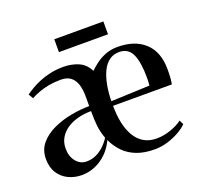

<svg xmlns="http://www.w3.org/2000/svg" viewBox="-118 -790 974 934"><g transform="rotate(-20 369.0 -322.5)"><path d="M155 8.5Q118.5 8.5 86.8 -6.5Q55 -21.5 35.8 -51.2Q16.5 -81 16.5 -125Q16.5 -171.5 44 -204Q71.5 -236.5 115 -256.5Q158.5 -276.5 208.2 -285.8Q258 -295 302.5 -295V-348Q302.5 -380 294.5 -406.2Q286.5 -432.5 267.5 -447.8Q248.5 -463 215.5 -463Q183.5 -463 154.5 -457.8Q125.5 -452.5 101.5 -443.5Q77.5 -434.5 59 -424.5L45 -448.5Q58.5 -458.5 78.5 -470.5Q98.5 -482.5 124.5 -493.2Q150.5 -504 182 -510.8Q213.5 -517.5 249.5 -517.5Q290.5 -517.5 326 -502.5Q361.5 -487.5 380.5 -449Q392 -460.5 412.8 -477Q433.5 -493.5 463 -506Q492.5 -518.5 529.5 -518.5Q619 -518.5 670.2 -471.2Q721.5 -424 722 -334.5Q722 -303.5 720.5 -285.8Q719 -268 716 -256.5H412Q412 -210 420.2 -169.5Q428.5 -129 446 -98.8Q463.5 -68.5 491.2 -51.5Q519 -34.5 558 -34.5Q595 -34.5 632.2 -47.8Q669.5 -61 691.5 -78.5L702.5 -56Q686 -39 659 -23.8Q632 -8.5 599.8 1.5Q567.5 11.5 534.5 12Q479.5 12.5 439.5 -2.8Q399.5 -18 372.5 -45.8Q345.5 -73.5 329 -109.5Q312.5 -73.5 285.8 -47Q259 -20.5 225.5 -6Q192 8.5 155 8.5ZM412 -280.5 612 -288.5Q613 -300 613.5 -308.8Q614 -317.5 614 -327Q614 -408.5 595 -450.5Q576 -492.5 528 -492.5Q498.5 -492.5 476.8 -476.2Q455 -460 441 -430.8Q427 -401.5 419.8 -362.8Q412.5 -324 412 -280.5ZM199 -46Q226 -46 248.8 -56.5Q271.5 -67 290.2 -84.8Q309 -102.5 322.5 -124Q310 -157.5 306.2 -190Q302.5 -222.5 302.5 -269Q265.5 -269 233 -260.2Q200.5 -251.5 176 -234.8Q151.5 -218 137.8 -194Q124 -170 124 -139.5Q124 -98.5 145.8 -72.2Q167.5 -46 199 -46ZM508 -658.5V-592H254V-658.5Z"/></g></svg>

Font: Merriweather 144pt Medium
Style: Regular
Weight: 500
Version: Version 2.100